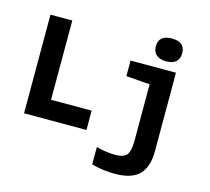

<svg xmlns="http://www.w3.org/2000/svg" viewBox="-136 -935 1472 1343"><g transform="rotate(15 600.0 -264.0)"><path d="M83 0V-714H241V-140H535V0ZM948 -608Q903 -608 877.5 -629Q852 -650 852 -691Q852 -773 948 -773Q1043 -773 1043 -691Q1043 -652 1019.5 -630Q996 -608 948 -608ZM804 245Q766 245 722 239.5Q678 234 636 222V97Q674 107 711 111.5Q748 116 774 116Q835 116 857 88Q879 60 879 -14V-423L707 -436V-549H1036V20Q1036 132 982 188.5Q928 245 804 245Z"/></g></svg>

Font: Noto Sans Mono ExtraBold
Style: Regular
Weight: 800
Designer: Monotype Design Team
Foundry: Monotype Imaging Inc.
Version: Version 2.014